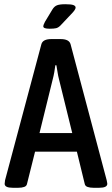

<svg xmlns="http://www.w3.org/2000/svg" viewBox="-20 -887 530 909"><path d="M40 2Q2 2 2 -17Q2 -22 4 -34L176 -678Q183 -702 223 -702H267Q307 -702 314 -678L485 -34Q486 -27 487 -23.5Q488 -20 488 -17Q488 2 450 2H422Q406 2 394.5 -2Q383 -6 381 -17L344 -169H146L108 -17Q106 -6 94.5 -2Q83 2 67 2ZM230 -513 167 -257H322L259 -513Q255 -528 252.5 -545Q250 -562 247 -578H242Q240 -562 237 -545Q234 -528 230 -513ZM215 -751Q185 -751 185 -762Q185 -769 193 -784L228 -842Q237 -857 250 -862Q263 -867 289 -867Q317 -867 327.5 -863Q338 -859 338 -851Q338 -841 317 -820L266 -766Q256 -756 245.5 -753.5Q235 -751 215 -751Z"/></svg>

Font: Asap Condensed Medium
Style: Regular
Weight: 500
Width: 3
Designer: Pablo Cosgaya
Foundry: Omnibus-Type
Version: Version 3.001; ttfautohint (v1.8.4.7-5d5b)